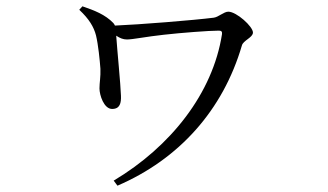

<svg xmlns="http://www.w3.org/2000/svg" viewBox="-20 -537 1040 608"><path d="M231 -506C262 -477 277 -452 284 -425C291 -396 296 -347 298 -319C299 -293 295 -276 295 -257C295 -236 309 -192 335 -192C360 -192 364 -211 363 -234C362 -269 351 -380 348 -424C360 -416 370 -412 382 -412C401 -412 443 -421 499 -427C552 -433 642 -440 673 -440C681 -440 684 -437 683 -429C654 -242 521 -73 340 35L352 51C547 -33 686 -188 746 -393C750 -409 781 -418 781 -434C781 -453 729 -500 703 -500C689 -500 672 -483 657 -481C594 -473 419 -459 344 -456C343 -459 341 -461 339 -464C313 -491 279 -504 241 -517Z"/></svg>

Font: Noto Serif CJK JP
Style: Regular
Weight: 400
Designer: Ryoko NISHIZUKA 西塚涼子 (kana & ideographs); Frank Grießhammer (Latin, Greek & Cyrillic); Wenlong ZHANG 张文龙 (bopomofo); San
Foundry: Adobe Systems Incorporated
Version: Version 1.000;PS 1;hotconv 16.6.53;makeotf.lib2.5.65590